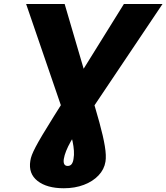

<svg xmlns="http://www.w3.org/2000/svg" viewBox="-20 -748 852 983"><path d="M113.8 -727.5H311L439.5 -289.6Q469.2 -192.9 489 -120.8Q508.8 -48.8 516.8 0.5Q524.9 49.8 520 79.6Q513.7 119.1 484.6 149.9Q455.6 180.7 409.7 198.2Q363.8 215.8 306.6 215.8Q220.2 215.8 172.4 178.5Q124.5 141.1 135.3 75.2Q137.2 61.5 143.3 45.4Q149.4 29.3 162.1 4.9Q174.8 -19.5 197.5 -57.6Q220.2 -95.7 255.6 -152.3Q291 -209 342.3 -290L614.3 -727.5H812L374.5 -75.7Q356 -48.3 341.8 -22.9Q327.6 2.4 318.6 24.9Q309.6 47.4 306.6 66.4Q304.2 83.5 309.1 92.5Q314 101.6 326.7 101.6Q339.4 101.6 346.7 92.3Q354 83 356.4 65.4Q359.9 46.4 358.4 23.7Q356.9 1 351.6 -24.2Q346.2 -49.3 337.4 -75.7Z"/></svg>

Font: Inter 16pt ExtraBold
Style: Italic
Weight: 800
Italic angle: -9.3988°
Version: Version 4.001;git-66647c0bb